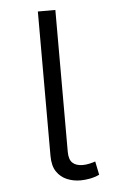

<svg xmlns="http://www.w3.org/2000/svg" viewBox="-45 -581 369 623"><g transform="rotate(-5 139.0 -269.0)"><path d="M192 10Q169 10 148.5 1.5Q128 -7 115 -26Q102 -45 102 -78V-548H159V-86Q159 -61 170.5 -50Q182 -39 204 -39Q214 -39 225.5 -41.5Q237 -44 245 -47L254 -3Q239 4 223 7Q207 10 192 10Z"/></g></svg>

Font: Noto Sans Thai Light
Style: Regular
Weight: 300
Designer: Monotype Design Team
Foundry: Monotype Imaging Inc.
Version: Version 2.001